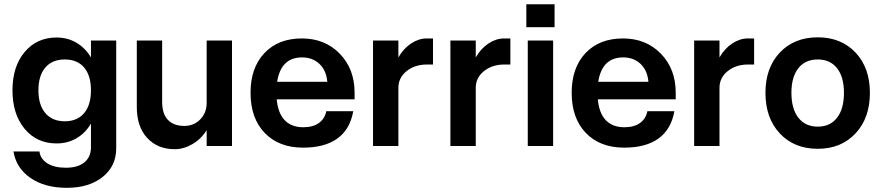

<svg xmlns="http://www.w3.org/2000/svg" viewBox="-20 -692 4182 910"><path d="M530.8 -500V11.2Q530.8 95.2 466.6 146.7Q402.3 198.2 296.9 198.2Q192.4 198.2 124.5 151.4Q56.6 104.5 43.9 25.9H167Q171.4 61.5 204.6 82.3Q237.8 103 292 103Q349.1 103 380.1 77.4Q411.1 51.8 411.1 5.9V-106Q384.3 -61 342.5 -36.6Q300.8 -12.2 248 -12.2Q154.3 -12.2 96.7 -81.5Q39.1 -150.9 39.1 -264.2Q39.1 -376.5 96.7 -445.3Q154.3 -514.2 248 -514.2Q300.3 -514.2 342.3 -489.5Q384.3 -464.8 411.1 -419.9V-500ZM162.1 -264.2Q162.1 -194.3 195.1 -155.8Q228 -117.2 287.1 -117.2Q346.2 -117.2 378.7 -155.8Q411.1 -194.3 411.1 -264.2Q411.1 -334 378.7 -372.1Q346.2 -410.2 287.1 -410.2Q227.5 -410.2 194.8 -371.8Q162.1 -333.5 162.1 -264.2Z M748.5 -210Q748.5 -151.9 776.1 -123.5Q803.7 -95.2 853.5 -95.2Q898.9 -95.2 929.2 -126.2Q959.5 -157.2 959.5 -204.1V-500H1079.6V0H959.5V-75.2Q933.1 -32.7 891.8 -8.8Q850.6 15.1 807.6 15.1Q727.5 15.1 678 -37.8Q628.4 -90.8 628.4 -185.1V-500H748.5Z M1167.5 -252Q1167.5 -371.1 1233.2 -440.4Q1298.8 -509.8 1410.6 -509.8Q1520 -509.8 1590.3 -437.5Q1660.6 -365.2 1660.6 -252.9V-221.2H1291.5Q1297.4 -155.8 1329.3 -122.3Q1361.3 -88.9 1417.5 -88.9Q1463.4 -88.9 1491.5 -109.1Q1519.5 -129.4 1526.4 -165H1654.3Q1639.2 -79.1 1579.1 -35.6Q1519 7.8 1416.5 7.8Q1301.8 7.8 1234.6 -62Q1167.5 -131.8 1167.5 -252ZM1411.6 -419.9Q1311.5 -419.9 1293.5 -304.2H1531.2Q1526.9 -357.4 1494.4 -388.7Q1461.9 -419.9 1411.6 -419.9Z M1748 -500H1868.2V-419.9Q1892.6 -462.4 1928.7 -486.1Q1964.8 -509.8 2002.4 -509.8H2032.2V-386.2H2003.4Q1946.3 -386.2 1907.2 -355Q1868.2 -323.7 1868.2 -275.9V0H1748Z M2114.7 -500H2234.9V-419.9Q2259.3 -462.4 2295.4 -486.1Q2331.5 -509.8 2369.1 -509.8H2398.9V-386.2H2370.1Q2313 -386.2 2273.9 -355Q2234.9 -323.7 2234.9 -275.9V0H2114.7Z M2474.6 -671.9H2608.4V-563H2474.6ZM2481.4 -500H2601.6V0H2481.4Z M2689.5 -252Q2689.5 -371.1 2755.1 -440.4Q2820.8 -509.8 2932.6 -509.8Q3042 -509.8 3112.3 -437.5Q3182.6 -365.2 3182.6 -252.9V-221.2H2813.5Q2819.3 -155.8 2851.3 -122.3Q2883.3 -88.9 2939.5 -88.9Q2985.4 -88.9 3013.4 -109.1Q3041.5 -129.4 3048.3 -165H3176.3Q3161.1 -79.1 3101.1 -35.6Q3041 7.8 2938.5 7.8Q2823.7 7.8 2756.6 -62Q2689.5 -131.8 2689.5 -252ZM2933.6 -419.9Q2833.5 -419.9 2815.4 -304.2H3053.2Q3048.8 -357.4 3016.4 -388.7Q2983.9 -419.9 2933.6 -419.9Z M3270 -500H3390.1V-419.9Q3414.6 -462.4 3450.7 -486.1Q3486.8 -509.8 3524.4 -509.8H3554.2V-386.2H3525.4Q3468.3 -386.2 3429.2 -355Q3390.1 -323.7 3390.1 -275.9V0H3270Z M3607.9 -252Q3607.9 -370.6 3676 -442.9Q3744.1 -515.1 3856 -515.1Q3966.8 -515.1 4034.9 -442.9Q4103 -370.6 4103 -252Q4103 -132.8 4034.9 -59.8Q3966.8 13.2 3856 13.2Q3744.1 13.2 3676 -59.6Q3607.9 -132.3 3607.9 -252ZM3980 -252Q3980 -327.1 3947.3 -368.7Q3914.6 -410.2 3856 -410.2Q3796.9 -410.2 3763.9 -368.7Q3731 -327.1 3731 -252Q3731 -176.3 3763.9 -134Q3796.9 -91.8 3856 -91.8Q3914.6 -91.8 3947.3 -134Q3980 -176.3 3980 -252Z"/></svg>

Font: Overused Grotesk SemiBold
Style: Regular
Weight: 600
Version: Version 0.002